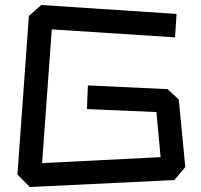

<svg xmlns="http://www.w3.org/2000/svg" viewBox="-20 -745 809 771"><path d="M50 -44 96 -681 146 -725 689 -689 683 -595 188 -627 149 -90 625 -114 608 -295 329 -307 333 -402 653 -387 698 -345 724 -74 680 -22 100 6Z"/></svg>

Font: ZCOOL KuaiLe
Style: Regular
Weight: 400
Designer: Lui Bingke
Foundry: ZCOOL
Version: Version 2.000